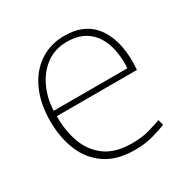

<svg xmlns="http://www.w3.org/2000/svg" viewBox="-129 -646 758 772"><g transform="rotate(-30 250.0 -260.0)"><path d="M285 10Q202 10 149 -26Q96 -62 71 -123.5Q46 -185 46 -261Q46 -341 73.5 -402Q101 -463 151 -496.5Q201 -530 266 -530Q367 -530 414 -457.5Q461 -385 451 -265H79Q78 -199 98 -143Q118 -87 164 -53Q210 -19 288 -19Q335 -19 370.5 -29.5Q406 -40 425 -47L432 -22Q410 -12 370.5 -1Q331 10 285 10ZM264 -504Q207 -504 166.5 -474Q126 -444 103.5 -395Q81 -346 79 -290H421Q421 -295 421.5 -300.5Q422 -306 422 -308Q422 -403 381 -453.5Q340 -504 264 -504Z"/></g></svg>

Font: Murecho ExtraLight
Style: Regular
Weight: 200
Designer: Neil Summerour
Foundry: Positype
Version: Version 1.010; ttfautohint (v1.8.3)